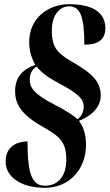

<svg xmlns="http://www.w3.org/2000/svg" viewBox="-20 -780 522 915"><path d="M195 115C313 115 390 23 390 -90C390 -146 373 -183 356 -204C405 -223 460 -262 460 -324C460 -385 428 -425 333 -480C260 -523 227 -545 227 -635C227 -715 270 -750 309 -750C361 -750 382 -704 382 -567C438 -567 482 -584 482 -646C482 -710 437 -760 309 -760C210 -760 119 -694 119 -579C119 -526 138 -490 148 -471C95 -452 52 -418 52 -346C52 -289 76 -237 180 -178C261 -132 296 -107 296 -19C296 66 251 105 195 105C136 105 111 58 111 -106C69 -106 7 -88 7 -10C7 62 77 115 195 115ZM350 -212C330 -229 304 -248 242 -280C141 -332 122 -362 122 -401C122 -429 133 -449 154 -463C184 -428 207 -412 272 -377C358 -331 379 -304 379 -273C379 -249 369 -226 350 -212Z"/></svg>

Font: Noto Serif Display Condensed Black
Style: Italic
Weight: 900
Width: 3
Italic angle: -12°
Designer: Monotype Design Team
Foundry: Monotype Imaging Inc.
Version: Version 2.009